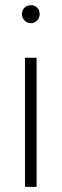

<svg xmlns="http://www.w3.org/2000/svg" viewBox="-20 -725 239 745"><path d="M77 0V-501H122V0ZM100 -635Q86 -635 75.5 -645.5Q65 -656 65 -670Q65 -686 75.5 -695.5Q86 -705 100 -705Q114 -705 124 -695.5Q134 -686 134 -670Q134 -656 124 -645.5Q114 -635 100 -635Z"/></svg>

Font: DM Sans 17pt ExtraLight
Style: Regular
Weight: 250
Version: Version 4.004;gftools[0.9.30]